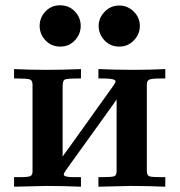

<svg xmlns="http://www.w3.org/2000/svg" viewBox="-20 -706 679 726"><path d="M33.2 0V-36.1H49.8Q85.9 -36.1 94.5 -40Q103 -43.9 103 -57.1V-384.8Q103 -401.9 93.5 -405.5Q84 -409.2 47.9 -409.2H33.2V-444.8Q93.3 -441.9 153.8 -441.9Q219.7 -441.9 286.1 -444.8V-409.2H272Q231 -409.2 223.9 -404.5Q216.8 -399.9 216.8 -378.9V-113.8Q224.6 -126 241.2 -147.9L407.2 -379.9Q417 -394 417 -397.9Q417 -409.2 372.1 -409.2H352.1V-444.8Q418 -441.9 483.9 -441.9Q544.9 -441.9 605 -444.8V-409.2H587.9Q551.8 -409.2 543.5 -404.5Q535.2 -399.9 535.2 -386.2V-60.1Q535.2 -43 544.2 -39.6Q553.2 -36.1 587.9 -36.1H605V0Q539.1 -2.9 473.1 -2.9Q463.4 -2.9 352.1 0V-36.1H361.8Q402.8 -36.1 411.9 -39.6Q420.9 -43 420.9 -59.1V-330.1Q413.1 -317.9 397 -295.9L231 -64.9Q221.2 -51.8 221.2 -45.9Q221.2 -36.1 258.8 -36.1H286.1V0Q220.2 -2.9 154.8 -2.9Q144 -2.9 33.2 0ZM207 -686Q241.2 -686 263.2 -662.6Q285.2 -639.2 285.2 -608.2Q285.2 -577.1 263.2 -553.5Q241.2 -529.8 208 -529.8Q173.8 -529.8 151.9 -553.5Q129.9 -577.1 129.9 -608.2Q129.9 -639.2 151.9 -662.6Q173.8 -686 207 -686ZM353 -607.9Q353 -637.7 375.5 -661.4Q397.9 -685.1 431.2 -685.1Q461.9 -685.1 485.4 -662.6Q508.8 -640.1 508.8 -606.9Q508.8 -577.1 486.3 -553.5Q463.9 -529.8 431.2 -529.8Q397 -529.8 375 -553.5Q353 -577.1 353 -607.9Z"/></svg>

Font: CMU Serif
Style: Bold
Weight: 700
Version: Version 0.7.0